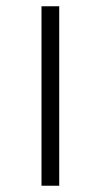

<svg xmlns="http://www.w3.org/2000/svg" viewBox="-20 -592 331 619"><path d="M113.8 6.8V-571.8H170.9V6.8Z"/></svg>

Font: Biolilbert
Style: Regular
Weight: 400
Designer: Philipp H. Poll
Foundry: Philipp H. Poll
Version: Version 1.1.0